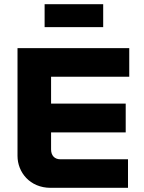

<svg xmlns="http://www.w3.org/2000/svg" viewBox="-20 -901 689 921"><path d="M64 -670V-153C64 -75 123 0 223 0H594V-137H269C242 -137 225 -155 225 -184V-266H583V-404H225V-533H600V-670ZM194 -771H475V-881H194Z"/></svg>

Font: LT Wave Alt Black
Style: Regular
Weight: 900
Designer: Daniel Lyons
Version: Version 2.5 (Glyphs App)